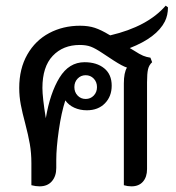

<svg xmlns="http://www.w3.org/2000/svg" viewBox="-20 -653 624 679"><path d="M574 -627Q574 -599 563 -577Q534 -520 439 -483L454 -474Q474 -461 486 -456Q498 -451 512 -449L518 -433Q507 -423 503.5 -408Q500 -393 500 -362V-55Q500 -27 485.5 -10.5Q471 6 445 6Q431 6 418 2V-358Q418 -396 429 -414Q413 -419 382 -439L341 -466Q317 -482 301 -488Q285 -494 262 -494Q203 -494 166.5 -455.5Q130 -417 130 -342Q130 -309 142 -235Q157 -324 190.5 -378.5Q224 -433 279 -433Q322 -433 348.5 -411.5Q375 -390 375 -350Q375 -312 351 -287.5Q327 -263 287 -263Q263 -263 243 -272Q223 -281 211 -298Q197 -255 188 -192.5Q179 -130 179 -87V-59Q179 -30 163.5 -12Q148 6 120 6Q106 6 91 2V-76Q91 -112 85.5 -143.5Q80 -175 69 -217Q59 -254 53.5 -283Q48 -312 48 -342Q48 -410 76.5 -460Q105 -510 154 -536Q203 -562 263 -562Q293 -562 315.5 -554.5Q338 -547 366 -530L370 -528Q502 -559 566 -633ZM243 -345Q243 -327 254.5 -315Q266 -303 283 -303Q300 -303 311.5 -315Q323 -327 323 -345Q323 -363 311.5 -375Q300 -387 283 -387Q266 -387 254.5 -375Q243 -363 243 -345Z"/></svg>

Font: Thasadith
Style: Bold
Weight: 700
Designer: Cadson Demak Co.,Ltd.
Foundry: Cadson Demak Co.,Ltd.
Version: Version 1.000; ttfautohint (v1.6)